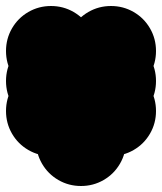

<svg xmlns="http://www.w3.org/2000/svg" viewBox="-70 -520 540 640"><path d="M-50 -350Q-50 -391 -30 -425.5Q-10 -460 24.5 -480Q59 -500 100 -500Q141 -500 175.5 -480Q210 -460 230 -425.5Q250 -391 250 -350Q250 -309 230 -274.5Q210 -240 175.5 -220Q141 -200 100 -200Q59 -200 24.5 -220Q-10 -240 -30 -274.5Q-50 -309 -50 -350ZM150 -150Q150 -191 170 -225.5Q190 -260 224.5 -280Q259 -300 300 -300Q341 -300 375.5 -280Q410 -260 430 -225.5Q450 -191 450 -150Q450 -109 430 -74.5Q410 -40 375.5 -20Q341 0 300 0Q259 0 224.5 -20Q190 -40 170 -74.5Q150 -109 150 -150ZM150 -250Q150 -291 170 -325.5Q190 -360 224.5 -380Q259 -400 300 -400Q341 -400 375.5 -380Q410 -360 430 -325.5Q450 -291 450 -250Q450 -209 430 -174.5Q410 -140 375.5 -120Q341 -100 300 -100Q259 -100 224.5 -120Q190 -140 170 -174.5Q150 -209 150 -250ZM50 -50Q50 -91 70 -125.5Q90 -160 124.5 -180Q159 -200 200 -200Q241 -200 275.5 -180Q310 -160 330 -125.5Q350 -91 350 -50Q350 -9 330 25.5Q310 60 275.5 80Q241 100 200 100Q159 100 124.5 80Q90 60 70 25.5Q50 -9 50 -50ZM150 -350Q150 -391 170 -425.5Q190 -460 224.5 -480Q259 -500 300 -500Q341 -500 375.5 -480Q410 -460 430 -425.5Q450 -391 450 -350Q450 -309 430 -274.5Q410 -240 375.5 -220Q341 -200 300 -200Q259 -200 224.5 -220Q190 -240 170 -274.5Q150 -309 150 -350ZM-50 -250Q-50 -291 -30 -325.5Q-10 -360 24.5 -380Q59 -400 100 -400Q141 -400 175.5 -380Q210 -360 230 -325.5Q250 -291 250 -250Q250 -209 230 -174.5Q210 -140 175.5 -120Q141 -100 100 -100Q59 -100 24.5 -120Q-10 -140 -30 -174.5Q-50 -209 -50 -250ZM-50 -150Q-50 -191 -30 -225.5Q-10 -260 24.5 -280Q59 -300 100 -300Q141 -300 175.5 -280Q210 -260 230 -225.5Q250 -191 250 -150Q250 -109 230 -74.5Q210 -40 175.5 -20Q141 0 100 0Q59 0 24.5 -20Q-10 -40 -30 -74.5Q-50 -109 -50 -150Z"/></svg>

Font: TINY 5x3
Style: Regular
Weight: 400
Designer: Jack Halten Fahnestock
Foundry: Velvetyne Type Foundry
Version: Version 1.002